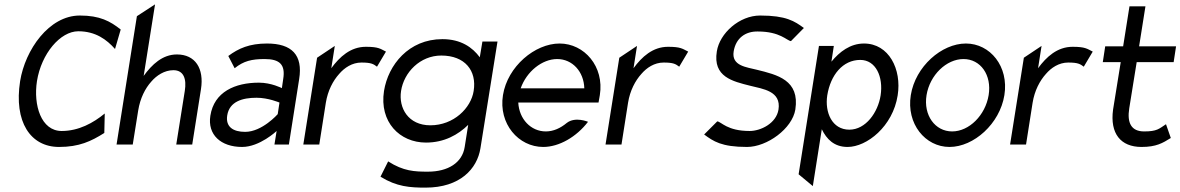

<svg xmlns="http://www.w3.org/2000/svg" viewBox="-20 -661 5398 878"><path d="M338 -518C417 -518 468 -480 506 -437L532 -526C484 -564 437 -590 345 -590C204 -590 95 -433 72 -290C43 -104 119 11 250 11C342 11 397 -15 457 -53L459 -142C407 -99 340 -62 262 -62C168 -62 132 -180 149 -290C169 -416 256 -518 338 -518Z M513 0H587L612 -156C621 -212 644 -257 672 -288C696 -316 732 -340 773 -340C820 -340 834 -300 825 -245L786 0H859L899 -253C914 -348 873 -412 789 -412C723 -412 675 -366 637 -314L689 -641L606 -587Z M942 -132C928 -45 990 11 1087 11C1168 11 1245 -62 1245 -62L1235 0H1301L1348 -299C1366 -410 1314 -462 1201 -462C1121 -462 1071 -440 1024 -405L1053 -349C1094 -382 1131 -391 1190 -391C1259 -391 1286 -366 1275 -299L1269 -258C1269 -258 1221 -283 1164 -283C1055 -283 959 -241 942 -132ZM1019 -133C1029 -197 1089 -214 1153 -214C1207 -214 1258 -192 1258 -192L1250 -139C1250 -139 1179 -58 1101 -58C1046 -58 1011 -81 1019 -133Z M1367 0H1440L1470 -191C1479 -247 1503 -292 1531 -323C1555 -351 1590 -375 1633 -375C1678 -375 1688 -368 1704 -356L1745 -425C1719 -438 1711 -447 1653 -447C1583 -447 1533 -401 1495 -349L1511 -451L1430 -397Z M1736 -245C1714 -103 1808 -9 1928 -9C2012 -9 2075 -45 2121 -90L2105 11C2094 83 2029 124 1937 124C1876 124 1825 122 1755 77L1720 147C1794 193 1855 197 1926 197C2084 197 2162 111 2177 17L2255 -471H2186L2174 -399C2141 -444 2088 -482 2003 -482C1849 -482 1755 -364 1736 -245ZM1814 -245C1827 -330 1901 -407 1998 -407C2106 -407 2161 -338 2146 -245C2134 -167 2055 -88 1948 -88C1847 -88 1802 -167 1814 -245Z M2280 -226C2259 -95 2351 11 2464 11C2537 11 2616 -35 2669 -104C2669 -104 2611 -129 2572 -99C2543 -75 2511 -60 2476 -60C2408 -60 2354 -116 2350 -192H2717L2723 -226C2744 -357 2652 -462 2539 -462C2426 -462 2301 -357 2280 -226ZM2361 -257C2388 -334 2459 -391 2528 -391C2597 -391 2650 -334 2652 -257Z M2749 0H2822L2852 -191C2861 -247 2885 -292 2913 -323C2937 -351 2972 -375 3015 -375C3060 -375 3070 -368 3086 -356L3127 -425C3101 -438 3093 -447 3035 -447C2965 -447 2915 -401 2877 -349L2893 -451L2812 -397Z M3258 -426C3239 -309 3331 -289 3410 -269C3469 -254 3553 -245 3540 -160C3530 -97 3459 -62 3408 -62C3305 -62 3279 -104 3260 -106L3200 -46C3242 -15 3279 11 3396 11C3488 11 3603 -73 3617 -160C3638 -295 3534 -319 3441 -342C3395 -354 3324 -359 3335 -426C3345 -487 3389 -518 3445 -517C3548 -517 3578 -475 3597 -473L3656 -533C3614 -564 3575 -590 3456 -590C3361 -590 3271 -509 3258 -426Z M3632 136 3697 190 3738 -70C3760 -25 3794 11 3856 11C3944 11 4063 -83 4085 -225C4104 -344 4045 -462 3931 -462C3868 -462 3819 -424 3782 -379L3793 -451H3725ZM3763 -225C3778 -318 3834 -387 3914 -387C3985 -387 4020 -310 4007 -225C3995 -147 3939 -68 3864 -68C3785 -68 3751 -147 3763 -225Z M4145 -226C4124 -95 4211 11 4322 11C4433 11 4552 -95 4573 -226C4594 -357 4508 -462 4397 -462C4286 -462 4166 -357 4145 -226ZM4217 -226C4232 -318 4308 -391 4386 -391C4464 -391 4516 -318 4501 -226C4486 -134 4412 -60 4334 -60C4256 -60 4202 -134 4217 -226Z M4599 0H4672L4702 -191C4711 -247 4735 -292 4763 -323C4787 -351 4822 -375 4865 -375C4910 -375 4920 -368 4936 -356L4977 -425C4951 -438 4943 -447 4885 -447C4815 -447 4765 -401 4727 -349L4743 -451L4662 -397Z M5023 -377H5105L5070 -160C5055 -50 5105 11 5200 11C5268 11 5297 -7 5334 -30L5312 -93C5280 -72 5271 -60 5212 -60C5154 -60 5133 -98 5144 -166L5178 -377H5347L5358 -449H5189L5218 -632H5145L5116 -449H5034Z"/></svg>

Font: Charger Sport
Style: NrwObl
Weight: 400
Designer: Jasper
Foundry: Cannot Into Space Fonts
Version: Version 1.1